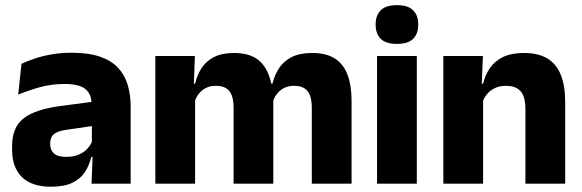

<svg xmlns="http://www.w3.org/2000/svg" viewBox="-20 -707 2242 739"><path d="M482.9 0H332.4L337.1 -123L333.6 -130.7V-284L332.7 -303.9Q332.7 -345.1 308.5 -364.5Q284.3 -383.8 227.8 -383.8Q178.3 -383.8 133.8 -371.4Q89.3 -359 50 -342.8L62.8 -461.4Q86.3 -472.5 115.7 -482.3Q145.2 -492.1 180.6 -498Q215.9 -504 256.4 -504Q321 -504 364.6 -489Q408.1 -474 434 -446.4Q460 -418.8 471.4 -380.6Q482.9 -342.5 482.9 -296.4ZM176 11.7Q102.4 11.7 64.5 -25.4Q26.5 -62.6 26.5 -131V-144.3Q26.5 -217.1 71.1 -251.7Q115.8 -286.3 213.3 -299L345.3 -316.5L354.3 -224.6L237.3 -207.7Q201.8 -202.8 187.5 -190.8Q173.1 -178.8 173.1 -155.4V-151.8Q173.1 -129.5 187.6 -116.4Q202.1 -103.2 234.1 -103.2Q262 -103.2 282.1 -111.5Q302.3 -119.8 315.4 -133.8Q328.6 -147.7 335.1 -164.4L356.6 -102.7H331.3Q323.6 -70.3 306.7 -44.5Q289.8 -18.6 258.4 -3.5Q227.1 11.7 176 11.7Z M1333.2 0H1180.1V-293Q1180.1 -318.8 1173.8 -337.6Q1167.5 -356.4 1152.7 -366.5Q1137.8 -376.7 1112 -376.7Q1089.8 -376.7 1073.3 -368.2Q1056.8 -359.8 1045.9 -345.6Q1034.9 -331.4 1029.5 -313.5L1014.8 -385H1028.7Q1036.6 -418 1054.1 -444.7Q1071.6 -471.4 1102.5 -487.3Q1133.5 -503.1 1181.9 -503.1Q1234.5 -503.1 1267.8 -482.4Q1301.1 -461.7 1317.1 -420.4Q1333.2 -379.2 1333.2 -317.6ZM730.9 0H577.9V-491.4H730.2L725.1 -359.2L730.9 -354.2ZM1031.9 0H879.1V-293Q879.1 -318.8 872.8 -337.6Q866.4 -356.4 851.6 -366.5Q836.7 -376.7 810.9 -376.7Q788.7 -376.7 772.2 -368.2Q755.7 -359.8 744.8 -345.6Q733.9 -331.4 728.4 -313.5L704.8 -385H731Q738.6 -418.5 755.9 -445.1Q773.1 -471.7 803.6 -487.4Q834.1 -503.1 880.6 -503.1Q949 -503.1 983.8 -467.8Q1018.6 -432.4 1027.3 -365.4Q1028.8 -355.6 1030.4 -341.2Q1031.9 -326.7 1031.9 -315.2Z M1584.3 0H1431.3V-491.4H1584.3ZM1507.8 -538Q1465.2 -538 1445.6 -557.6Q1425.9 -577.3 1425.9 -610.9V-614.3Q1425.9 -648 1445.6 -667.6Q1465.2 -687.2 1507.8 -687.2Q1550.1 -687.2 1569.9 -667.6Q1589.7 -648 1589.7 -614.3V-610.9Q1589.7 -576.8 1569.9 -557.4Q1550.1 -538 1507.8 -538Z M2155.4 0H2002.3V-288.8Q2002.3 -315.9 1995.4 -335.6Q1988.4 -355.4 1971.9 -366Q1955.4 -376.7 1927 -376.7Q1903.4 -376.7 1885.4 -368.2Q1867.4 -359.8 1855.3 -345.6Q1843.2 -331.4 1836.9 -313.5L1813.3 -385H1839.5Q1847.3 -418.5 1865.6 -445.1Q1883.9 -471.7 1915.8 -487.4Q1947.8 -503.1 1996.9 -503.1Q2051.9 -503.1 2086.9 -481.9Q2121.9 -460.7 2138.6 -418.7Q2155.4 -376.6 2155.4 -313.3ZM1839.4 0H1686.4V-491.4H1838.7L1833.6 -368.6L1839.4 -354.2Z"/></svg>

Font: Anek Kannada Medium
Style: Regular
Weight: 500
Designer: Vaishnavi Murthy, Maithili Shingre (Kannada) & Yesha Goshar (Latin)
Foundry: Ek Type
Version: Version 1.003